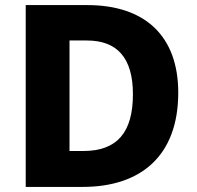

<svg xmlns="http://www.w3.org/2000/svg" viewBox="-20 -734 773 754"><path d="M680 -370C680 -593 549 -714 323 -714H81V0H305C534 0 680 -123 680 -370ZM502 -364C502 -214 440 -141 307 -141H253V-575H321C440 -575 502 -507 502 -364Z"/></svg>

Font: Noto Sans Lao UI ExtBd
Style: Regular
Weight: 800
Designer: Monotype Design Team
Foundry: Monotype Imaging Inc.
Version: Version 2.000